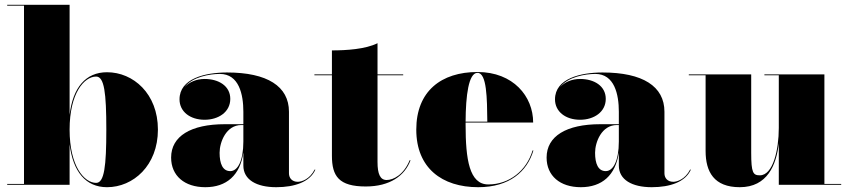

<svg xmlns="http://www.w3.org/2000/svg" viewBox="-20 -770 3535 800"><path d="M80 -746.5V-3.5H10V0H270V-169C284 -54.5 337.5 10 426 10C535 10 638 -80 638 -230C638 -380 535 -469 426 -469C337 -469 283.5 -405 270 -291.5V-750H10V-746.5ZM270 -230C270 -382 331 -451 380.5 -451C414.5 -451 423 -383.5 423 -230C423 -76.5 414.5 -8 380.5 -8C331 -8 270 -77.5 270 -230Z M917 -252.5C775 -252.5 693 -202.5 693 -113.5C693 -37.5 749 10 835.5 10C924 10 980.5 -40 994 -134.5V-80C994 -21 1049 10 1131 10C1209 10 1271.5 -12.5 1294 -63L1291 -63.5C1270.5 -23 1236.5 -12.5 1221 -12.5C1197 -12.5 1184 -28 1184 -48V-304.5C1184 -410.5 1093.5 -468 926 -468C835 -468 728 -443 728 -356C728 -305 772 -271 832.5 -271C890 -271 939.5 -303 939.5 -358C939.5 -412 891 -441 832.5 -441C798.5 -441 768 -428 749 -407C781.5 -449.5 853.5 -462 896 -462C976 -462 994 -376.5 994 -304.5V-252.5ZM939.5 -57C907.5 -57 895 -88.5 895 -133.5C895 -178 922.5 -249 985.5 -249H994V-180.5C994 -99 970 -57 939.5 -57Z M1690.5 -102 1687 -102.5C1662 -41.5 1619 -20 1591 -20C1564 -20 1553 -45 1553 -95V-456.5H1660V-460H1553V-590C1503 -565 1423 -560 1363 -560V-460H1290V-456.5H1363V-121C1363 -36 1392 7 1504 7C1605 7 1666.5 -38 1690.5 -102Z M2202.5 -143H2199C2174 -59 2102 -1.5 2014.5 -1.5C1935.5 -1.5 1920 -106 1920 -250C1920 -253.5 1920 -256.5 1920 -259.5H2201.5C2201.5 -368.5 2118.5 -470 1969.5 -470C1818.5 -470 1714.5 -390 1714.5 -230C1714.5 -70 1821.5 10 1972.5 10C2103.5 10 2176.5 -56 2202.5 -143ZM1969.5 -466.5C2008.5 -466.5 2009.5 -360.5 2010.5 -263H1920C1920.5 -372 1932.5 -466.5 1969.5 -466.5Z M2481.5 -252.5C2339.5 -252.5 2257.5 -202.5 2257.5 -113.5C2257.5 -37.5 2313.5 10 2400 10C2488.5 10 2545 -40 2558.5 -134.5V-80C2558.5 -21 2613.5 10 2695.5 10C2773.5 10 2836 -12.5 2858.5 -63L2855.5 -63.5C2835 -23 2801 -12.5 2785.5 -12.5C2761.5 -12.5 2748.5 -28 2748.5 -48V-304.5C2748.5 -410.5 2658 -468 2490.5 -468C2399.5 -468 2292.5 -443 2292.5 -356C2292.5 -305 2336.5 -271 2397 -271C2454.5 -271 2504 -303 2504 -358C2504 -412 2455.5 -441 2397 -441C2363 -441 2332.5 -428 2313.5 -407C2346 -449.5 2418 -462 2460.5 -462C2540.5 -462 2558.5 -376.5 2558.5 -304.5V-252.5ZM2504 -57C2472 -57 2459.5 -88.5 2459.5 -133.5C2459.5 -178 2487 -249 2550 -249H2558.5V-180.5C2558.5 -99 2534.5 -57 2504 -57Z M3110 -460H2850V-456.5H2920V-141C2920 -54 2955 10 3062.5 10C3177.5 10 3215 -83 3225 -173V0H3485V-3.5H3415V-460H3165V-456.5H3225V-237C3225 -145.5 3201 -39.5 3146 -39.5C3118 -39.5 3110 -49.5 3110 -133.5Z"/></svg>

Font: Bodoni* 48pt Fatface
Style: Regular
Weight: 900
Version: Version 2.3